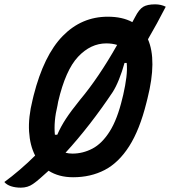

<svg xmlns="http://www.w3.org/2000/svg" viewBox="-71 -797 784 885"><path d="M426 -720Q493 -720 539 -695Q545 -707 552 -719Q570 -754 589 -765.5Q608 -777 644 -777Q671 -777 693 -766Q673 -727 652.5 -689.5Q632 -652 611 -616Q653 -519 609 -344L604 -324Q573 -199 524.5 -123Q476 -47 411.5 -13.5Q347 20 266 20Q200 20 153 -10Q133 8 115 24Q97 40 81 51Q57 68 25 68Q0 68 -20 61.5Q-40 55 -51 42Q-18 18 20 -14.5Q58 -47 91 -80Q67 -126 63 -191Q59 -256 79 -336L84 -357Q131 -542 218 -631Q305 -720 426 -720ZM194 -311Q176 -237 182 -176H193Q209 -213 232.5 -249Q256 -285 298 -337Q340 -387 383 -450.5Q426 -514 469 -590Q446 -597 419 -597Q347 -597 289 -535.5Q231 -474 197 -328ZM448 -372Q398 -297 342.5 -225.5Q287 -154 231 -93Q246 -89 263 -89Q311 -89 355 -112Q399 -135 434.5 -191Q470 -247 493 -344L497 -360Q507 -404 511.5 -440.5Q516 -477 513 -507H503Q492 -467 477.5 -431Q463 -395 448 -372Z"/></svg>

Font: Recursive Sn Csl St SmB
Style: Italic
Weight: 600
Italic angle: -15°
Version: Version 1.079;hotconv 1.0.112;makeotfexe 2.5.65598; ttfautoh